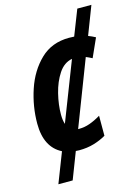

<svg xmlns="http://www.w3.org/2000/svg" viewBox="-125 -755 704 973"><g transform="rotate(-15 227.0 -268.5)"><path d="M161 -188Q161 -240 175 -297Q189 -354 217 -396.5Q245 -439 288 -447L168 -138Q161 -159 161 -188ZM204 10Q246 10 281.5 -0.5Q317 -11 346 -28V-133Q316 -115 288 -105Q260 -95 232 -95Q229 -95 226 -95L358 -438Q373 -432 390 -423L434 -521Q416 -531 397 -538L454 -686H380L328 -553Q315 -554 301 -554Q210 -554 150.5 -496.5Q91 -439 62 -352Q33 -265 33 -175Q33 -51 118 -8L57 149H132L186 9Q195 10 204 10Z"/></g></svg>

Font: Noto Sans UI SemiCondensed
Style: Bold Italic
Weight: 700
Width: 4
Designer: Monotype Design Team
Foundry: Monotype Imaging Inc.
Version: 1.001